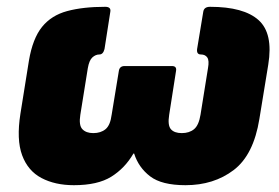

<svg xmlns="http://www.w3.org/2000/svg" viewBox="-20 -532 821 564"><path d="M197 12Q142 12 102 -9Q62 -30 45 -76Q28 -122 40 -198L65 -354Q76 -419 103.5 -453Q131 -487 177.5 -499.5Q224 -512 289 -512Q307 -512 304 -497L287 -388Q283 -372 272 -372Q261 -372 251.5 -363.5Q242 -355 238 -332L216 -195Q211 -164 222 -152.5Q233 -141 254 -141Q276 -141 290 -152.5Q304 -164 308 -195L329 -323Q331 -338 346 -338H485Q500 -338 497 -323L477 -195Q472 -164 482 -152.5Q492 -141 514 -141Q536 -141 550 -152.5Q564 -164 569 -195L591 -332Q595 -354 589 -363Q583 -372 570 -372Q557 -372 559 -388L577 -497Q579 -512 597 -512Q696 -512 739.5 -473Q783 -434 768 -342L742 -183Q725 -77 666.5 -32.5Q608 12 525 12Q455 12 421 -14Q387 -40 374 -81H372Q347 -38 307 -13Q267 12 197 12Z"/></svg>

Font: Sofia Sans ExtraBlack
Style: Italic
Weight: 1000
Italic angle: -9°
Designer: Botio Nikoltchev, Ani Petrova
Foundry: lettersoup
Version: Version 4.100; ttfautohint (v1.8.4.7-5d5b)